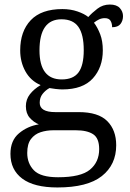

<svg xmlns="http://www.w3.org/2000/svg" viewBox="-20 -586 575 846"><path d="M233 240Q130 240 78 201Q26 162 26 92Q26 33 63.5 1.5Q101 -30 151 -38Q129 -47 111.5 -66.5Q94 -86 94 -118Q94 -148 112 -171Q130 -194 159 -211Q115 -230 92 -271.5Q69 -313 69 -364Q69 -448 115.5 -497Q162 -546 255 -546Q291 -546 321.5 -535.5Q352 -525 369 -511Q385 -529 409 -547.5Q433 -566 464 -566Q494 -566 508 -550.5Q522 -535 522 -515Q522 -495 511 -480.5Q500 -466 474 -466Q474 -483 467 -494.5Q460 -506 442 -506Q428 -506 416.5 -500.5Q405 -495 394 -486Q410 -465 421.5 -435Q433 -405 433 -364Q433 -289 389 -240.5Q345 -192 255 -192Q243 -192 225 -194Q207 -196 198 -198Q180 -188 167.5 -172Q155 -156 155 -133Q155 -92 224 -92H327Q413 -92 452.5 -52.5Q492 -13 492 54Q492 140 428.5 190Q365 240 233 240ZM252 -236Q303 -236 326 -267Q349 -298 349 -365Q349 -434 325.5 -467.5Q302 -501 251 -501Q154 -501 154 -364Q154 -236 252 -236ZM236 195Q336 195 376.5 161.5Q417 128 417 71Q417 23 390.5 5.5Q364 -12 314 -12H215Q185 -12 159 -3.5Q133 5 116.5 26.5Q100 48 100 88Q100 134 129.5 164.5Q159 195 236 195Z"/></svg>

Font: Noto Serif Hentaigana
Style: Regular
Weight: 400
Designer: Kazuhiro Yamada
Foundry: nipponia
Version: Version 1.000; ttfautohint (v1.8.4.7-5d5b)